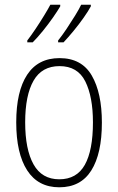

<svg xmlns="http://www.w3.org/2000/svg" viewBox="-20 -786 502 816"><path d="M413 -265Q413 -133 368 -61.5Q323 10 232 10Q142 10 95.5 -62Q49 -134 49 -266Q49 -398 95.5 -468.5Q142 -539 233 -539Q327 -539 370 -465Q413 -391 413 -265ZM87 -266Q87 -151 122.5 -87.5Q158 -24 232 -24Q306 -24 340.5 -85.5Q375 -147 375 -266Q375 -375 342.5 -440Q310 -505 233 -505Q158 -505 122.5 -443Q87 -381 87 -266ZM366 -759Q356 -740 336 -711.5Q316 -683 292.5 -654.5Q269 -626 250 -606H227V-614Q244 -635 263 -663.5Q282 -692 299 -719.5Q316 -747 325 -766H366ZM236 -759Q225 -740 205.5 -712Q186 -684 162.5 -655Q139 -626 119 -606H96V-614Q113 -636 132 -664.5Q151 -693 167.5 -720Q184 -747 194 -766H236Z"/></svg>

Font: Noto Sans Lao UI Cond ExtLt
Style: Regular
Weight: 200
Width: 3
Designer: Monotype Design Team
Foundry: Monotype Imaging Inc.
Version: Version 2.000; ttfautohint (v1.8.4.7-5d5b)